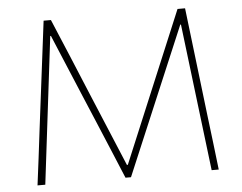

<svg xmlns="http://www.w3.org/2000/svg" viewBox="-51 -775 1055 837"><g transform="rotate(-5 476.5 -356.5)"><path d="M80 0Q87.5 -59.5 94.8 -116.5Q102 -173.5 110 -240.5L139 -473Q147.5 -539 154.2 -594.5Q161 -650 169 -713H201Q238 -625.5 272.5 -542.8Q307 -460 341 -378L476 -55H480L615 -378Q649.5 -460.5 684 -543Q718.5 -625.5 755 -713H788Q795.5 -651 802 -595.2Q808.5 -539.5 816.5 -473.5L844.5 -238Q852.5 -173.5 859.2 -117.2Q866 -61 873 0H842Q828.5 -110.5 816.5 -210.2Q804.5 -310 794 -396L764 -644H761L648 -376.5Q607 -279.5 565.8 -181.8Q524.5 -84 489 0H465Q443.5 -52 417 -115.2Q390.5 -178.5 362.5 -245.2Q334.5 -312 308 -374.5L195 -644H192L162 -396Q151.5 -310 139.5 -210.2Q127.5 -110.5 114 0Z"/></g></svg>

Font: Commissioner Thin
Style: Regular
Weight: 100
Designer: Kostas Bartsokas
Foundry: Kostas Bartsokas
Version: Version 1.001;gftools[0.9.23]